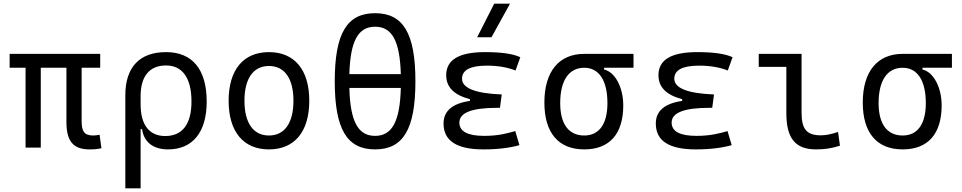

<svg xmlns="http://www.w3.org/2000/svg" viewBox="-20 -815 5313 1060"><path d="M474.1 9.8C501.5 9.8 518.1 8.3 540 3.4L529.8 -70.8C514.2 -68.4 503.9 -66.9 495.6 -66.9C444.3 -66.9 430.7 -90.8 430.7 -146.5V-440.9H533.2V-517.6H33.2V-440.9H121.1V0H205.1V-440.9H346.7V-141.6C346.7 -35.6 384.3 9.8 474.1 9.8Z M907.7 9.8C1043.5 9.8 1121.1 -85 1121.1 -253.9C1121.1 -431.6 1042.5 -527.3 896.5 -527.3C750.5 -527.3 671.9 -443.8 671.9 -289.1V224.6H756.3V-102.1H764.2C774.9 -27.8 828.6 9.8 907.7 9.8ZM756.3 -238.8V-284.7C756.3 -394.5 805.7 -453.6 896.5 -453.6C987.8 -453.6 1037.1 -383.8 1037.1 -253.9C1037.1 -129.9 986.8 -64 892.6 -64C804.7 -64 756.3 -124.5 756.3 -238.8Z M1464.8 9.8C1606 9.8 1687.5 -87.9 1687.5 -258.8C1687.5 -429.7 1606 -527.3 1464.8 -527.3C1323.7 -527.3 1242.2 -429.7 1242.2 -258.8C1242.2 -87.9 1323.7 9.8 1464.8 9.8ZM1464.8 -66.9C1378.4 -66.9 1329.6 -136.2 1329.6 -258.8C1329.6 -381.3 1378.4 -450.7 1464.8 -450.7C1551.3 -450.7 1600.1 -381.3 1600.1 -258.8C1600.1 -136.2 1551.3 -66.9 1464.8 -66.9Z M2050.8 9.8C2206.5 9.8 2273.4 -102.5 2273.4 -366.2C2273.4 -629.9 2206.5 -742.2 2050.8 -742.2C1895 -742.2 1828.1 -629.9 1828.1 -366.2C1828.1 -102.5 1895 9.8 2050.8 9.8ZM2050.8 -64.9C1956.5 -64.9 1913.6 -144.5 1908.7 -329.6H2192.9C2188 -144.5 2145 -64.9 2050.8 -64.9ZM1908.7 -405.8C1914.1 -588.9 1957 -667.5 2050.8 -667.5C2144.5 -667.5 2187.5 -588.9 2192.9 -405.8Z M2649.4 9.8C2729.5 9.8 2796.4 1 2847.7 -13.7L2824.7 -91.3C2782.7 -79.6 2733.9 -64.9 2653.3 -64.9C2562 -64.9 2516.1 -89.4 2516.1 -138.2C2516.1 -192.9 2585.4 -219.7 2723.6 -219.7H2740.2L2750 -293.5C2603.5 -299.3 2530.8 -328.6 2530.8 -380.4C2530.8 -428.7 2576.7 -452.6 2668 -452.6C2728 -452.6 2780.3 -443.8 2826.2 -425.8L2852.5 -499C2812.5 -518.1 2747.6 -527.3 2657.2 -527.3C2514.2 -527.3 2443.4 -484.9 2443.4 -399.9C2443.4 -334 2486.3 -290.5 2574.2 -267.6V-257.8C2477.1 -243.7 2428.7 -202.1 2428.7 -133.3C2428.7 -37.6 2501.5 9.8 2649.4 9.8ZM2614.3 -609.4H2693.4L2795.9 -794.9H2708.5Z M3205.6 9.8C3345.2 9.8 3420.9 -75.7 3420.9 -232.9C3420.9 -333.5 3375.5 -417.5 3314.9 -431.2V-440.9H3477.5V-517.6H3205.6C3065.9 -517.6 2985.4 -419.9 2985.4 -249C2985.4 -81.5 3063 9.8 3205.6 9.8ZM3205.6 -66.9C3119.6 -66.9 3072.8 -130.4 3072.8 -245.6C3072.8 -370.6 3120.6 -440.9 3205.6 -440.9C3287.1 -440.9 3333.5 -370.6 3333.5 -245.6C3333.5 -130.4 3288.1 -66.9 3205.6 -66.9Z M3821.3 9.8C3901.4 9.8 3968.3 1 4019.5 -13.7L3996.6 -91.3C3954.6 -79.6 3905.8 -64.9 3825.2 -64.9C3733.9 -64.9 3688 -89.4 3688 -138.2C3688 -192.9 3757.3 -219.7 3895.5 -219.7H3912.1L3921.9 -293.5C3775.4 -299.3 3702.6 -328.6 3702.6 -380.4C3702.6 -428.7 3748.5 -452.6 3839.8 -452.6C3899.9 -452.6 3952.1 -443.8 3998 -425.8L4024.4 -499C3984.4 -518.1 3919.4 -527.3 3829.1 -527.3C3686 -527.3 3615.2 -484.9 3615.2 -399.9C3615.2 -334 3658.2 -290.5 3746.1 -267.6V-257.8C3648.9 -243.7 3600.6 -202.1 3600.6 -133.3C3600.6 -37.6 3673.3 9.8 3821.3 9.8Z M4485.8 9.8C4533.2 9.8 4572.3 3.9 4617.2 -10.7L4606.9 -86.4C4567.9 -73.7 4538.6 -67.9 4512.2 -67.9C4428.7 -67.9 4405.3 -106.9 4405.3 -195.3V-517.6H4168.9V-445.8H4321.3V-190.4C4321.3 -51.3 4370.6 9.8 4485.8 9.8Z M4963.4 9.8C5103 9.8 5178.7 -75.7 5178.7 -232.9C5178.7 -333.5 5133.3 -417.5 5072.8 -431.2V-440.9H5235.4V-517.6H4963.4C4823.7 -517.6 4743.2 -419.9 4743.2 -249C4743.2 -81.5 4820.8 9.8 4963.4 9.8ZM4963.4 -66.9C4877.4 -66.9 4830.6 -130.4 4830.6 -245.6C4830.6 -370.6 4878.4 -440.9 4963.4 -440.9C5044.9 -440.9 5091.3 -370.6 5091.3 -245.6C5091.3 -130.4 5045.9 -66.9 4963.4 -66.9Z"/></svg>

Font: Cascadia Code SemiLight
Style: Regular
Weight: 350
Monospace: yes
Designer: Aaron Bell
Foundry: Saja Typeworks
Version: Version 2404.023